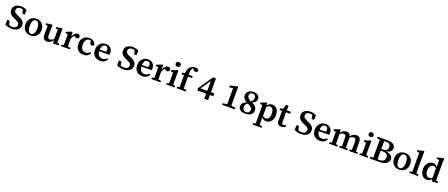

<svg xmlns="http://www.w3.org/2000/svg" viewBox="207 -3001 12820 5493"><g transform="rotate(20 6617.0 -255.0)"><path d="M247 17Q188 17 132 2Q76 -13 38 -35L43 -182H119L146 -26L76 -48V-98Q106 -79 131.5 -66Q157 -53 184 -46.5Q211 -40 245 -40Q288 -40 318.5 -53.5Q349 -67 365 -91.5Q381 -116 381 -148Q381 -177 369.5 -197Q358 -217 334.5 -232.5Q311 -248 273 -263L234 -280Q178 -303 137 -331.5Q96 -360 73 -399Q50 -438 50 -492Q50 -551 80.5 -593Q111 -635 165 -658Q219 -681 289 -681Q343 -681 389 -667Q435 -653 468 -630L462 -493H387L360 -643L431 -617V-565Q394 -595 361.5 -609.5Q329 -624 288 -624Q253 -624 226 -612Q199 -600 183 -577.5Q167 -555 167 -523Q167 -495 179 -474Q191 -453 214.5 -436.5Q238 -420 273 -406L314 -389Q378 -363 419 -334Q460 -305 480 -268Q500 -231 500 -180Q500 -120 469 -76Q438 -32 381.5 -7.5Q325 17 247 17Z M821 14Q753 14 697 -16Q641 -46 608.5 -103.5Q576 -161 576 -241Q576 -323 609.5 -380.5Q643 -438 699 -468Q755 -498 821 -498Q886 -498 942 -468Q998 -438 1032 -381Q1066 -324 1066 -242Q1066 -161 1032.5 -103.5Q999 -46 943.5 -16Q888 14 821 14ZM821 -37Q857 -37 882.5 -59Q908 -81 921.5 -126Q935 -171 935 -241Q935 -311 921.5 -356Q908 -401 882.5 -423.5Q857 -446 821 -446Q784 -446 758.5 -424Q733 -402 720 -356.5Q707 -311 707 -241Q707 -172 720 -127Q733 -82 758.5 -59.5Q784 -37 821 -37Z M1324 14Q1259 14 1221.5 -27Q1184 -68 1185 -165L1188 -437L1217 -407L1120 -428V-469L1293 -491L1311 -482L1307 -350V-173Q1307 -118 1325 -95Q1343 -72 1377 -72Q1400 -72 1424 -81.5Q1448 -91 1471.5 -108.5Q1495 -126 1516 -148L1531 -104H1510Q1486 -67 1456.5 -40.5Q1427 -14 1394 0Q1361 14 1324 14ZM1507 9 1497 -107 1495 -108 1498 -414 1431 -428V-468L1600 -491L1619 -482L1616 -350V-57L1680 -43V0Z M1744 0V-45L1849 -62H1910L2019 -45V0ZM1809 0Q1810 -25 1810.5 -62.5Q1811 -100 1811.5 -140Q1812 -180 1812 -212V-265Q1812 -292 1811.5 -311.5Q1811 -331 1810.5 -349Q1810 -367 1809 -387L1737 -395V-435L1899 -496L1920 -487L1931 -360L1933 -359V-212Q1933 -180 1933.5 -140Q1934 -100 1934.5 -62.5Q1935 -25 1936 0ZM1929 -277 1908 -350H1930Q1945 -398 1967.5 -430.5Q1990 -463 2018 -480Q2046 -497 2075 -497Q2104 -497 2125.5 -482.5Q2147 -468 2155 -441Q2154 -405 2136.5 -384Q2119 -363 2088 -363Q2067 -363 2050.5 -372.5Q2034 -382 2018 -399L1992 -427L2039 -425Q1999 -404 1971.5 -365.5Q1944 -327 1929 -277Z M2430 14Q2355 14 2300.5 -16.5Q2246 -47 2216.5 -103Q2187 -159 2187 -237Q2187 -319 2220 -377Q2253 -435 2309.5 -466.5Q2366 -498 2435 -498Q2486 -498 2527 -480Q2568 -462 2593.5 -432Q2619 -402 2625 -365Q2620 -341 2606 -329Q2592 -317 2568 -317Q2541 -317 2524 -334Q2507 -351 2502 -386L2484 -468L2546 -425Q2523 -437 2499.5 -442.5Q2476 -448 2451 -448Q2413 -448 2382 -426.5Q2351 -405 2332.5 -362Q2314 -319 2314 -254Q2314 -190 2334 -148.5Q2354 -107 2388.5 -87Q2423 -67 2466 -67Q2492 -67 2514.5 -73Q2537 -79 2557.5 -92.5Q2578 -106 2596 -127L2627 -101Q2608 -66 2581.5 -40.5Q2555 -15 2518 -0.5Q2481 14 2430 14Z M2940 14Q2866 14 2810.5 -15.5Q2755 -45 2724.5 -101Q2694 -157 2694 -237Q2694 -316 2725.5 -375Q2757 -434 2812 -466Q2867 -498 2935 -498Q2996 -498 3041.5 -473Q3087 -448 3112.5 -403Q3138 -358 3138 -296Q3138 -279 3136.5 -264Q3135 -249 3132 -238H2754V-286H2970Q3003 -288 3013 -302.5Q3023 -317 3023 -342Q3023 -378 3012 -401Q3001 -424 2981 -435.5Q2961 -447 2934 -447Q2905 -447 2878.5 -428.5Q2852 -410 2836 -367.5Q2820 -325 2820 -252Q2820 -191 2840 -149.5Q2860 -108 2895.5 -87Q2931 -66 2977 -66Q3022 -66 3054.5 -81.5Q3087 -97 3113 -127L3143 -102Q3122 -67 3094.5 -40.5Q3067 -14 3029.5 0Q2992 14 2940 14Z M3650 17Q3591 17 3535 2Q3479 -13 3441 -35L3446 -182H3522L3549 -26L3479 -48V-98Q3509 -79 3534.5 -66Q3560 -53 3587 -46.5Q3614 -40 3648 -40Q3691 -40 3721.5 -53.5Q3752 -67 3768 -91.5Q3784 -116 3784 -148Q3784 -177 3772.5 -197Q3761 -217 3737.5 -232.5Q3714 -248 3676 -263L3637 -280Q3581 -303 3540 -331.5Q3499 -360 3476 -399Q3453 -438 3453 -492Q3453 -551 3483.5 -593Q3514 -635 3568 -658Q3622 -681 3692 -681Q3746 -681 3792 -667Q3838 -653 3871 -630L3865 -493H3790L3763 -643L3834 -617V-565Q3797 -595 3764.5 -609.5Q3732 -624 3691 -624Q3656 -624 3629 -612Q3602 -600 3586 -577.5Q3570 -555 3570 -523Q3570 -495 3582 -474Q3594 -453 3617.5 -436.5Q3641 -420 3676 -406L3717 -389Q3781 -363 3822 -334Q3863 -305 3883 -268Q3903 -231 3903 -180Q3903 -120 3872 -76Q3841 -32 3784.5 -7.5Q3728 17 3650 17Z M4225 14Q4151 14 4095.5 -15.5Q4040 -45 4009.5 -101Q3979 -157 3979 -237Q3979 -316 4010.5 -375Q4042 -434 4097 -466Q4152 -498 4220 -498Q4281 -498 4326.5 -473Q4372 -448 4397.5 -403Q4423 -358 4423 -296Q4423 -279 4421.5 -264Q4420 -249 4417 -238H4039V-286H4255Q4288 -288 4298 -302.5Q4308 -317 4308 -342Q4308 -378 4297 -401Q4286 -424 4266 -435.5Q4246 -447 4219 -447Q4190 -447 4163.5 -428.5Q4137 -410 4121 -367.5Q4105 -325 4105 -252Q4105 -191 4125 -149.5Q4145 -108 4180.5 -87Q4216 -66 4262 -66Q4307 -66 4339.5 -81.5Q4372 -97 4398 -127L4428 -102Q4407 -67 4379.5 -40.5Q4352 -14 4314.5 0Q4277 14 4225 14Z M4499 0V-45L4604 -62H4665L4774 -45V0ZM4564 0Q4565 -25 4565.5 -62.5Q4566 -100 4566.5 -140Q4567 -180 4567 -212V-265Q4567 -292 4566.5 -311.5Q4566 -331 4565.5 -349Q4565 -367 4564 -387L4492 -395V-435L4654 -496L4675 -487L4686 -360L4688 -359V-212Q4688 -180 4688.5 -140Q4689 -100 4689.5 -62.5Q4690 -25 4691 0ZM4684 -277 4663 -350H4685Q4700 -398 4722.5 -430.5Q4745 -463 4773 -480Q4801 -497 4830 -497Q4859 -497 4880.5 -482.5Q4902 -468 4910 -441Q4909 -405 4891.5 -384Q4874 -363 4843 -363Q4822 -363 4805.5 -372.5Q4789 -382 4773 -399L4747 -427L4794 -425Q4754 -404 4726.5 -365.5Q4699 -327 4684 -277Z M4950 0V-45L5054 -62H5103L5204 -45V0ZM5015 0Q5016 -25 5016.5 -62.5Q5017 -100 5017.5 -140Q5018 -180 5018 -212V-260Q5018 -300 5017.5 -328.5Q5017 -357 5015 -387L4943 -395V-435L5121 -496L5142 -487L5140 -350V-212Q5140 -180 5140 -140Q5140 -100 5140.5 -62.5Q5141 -25 5142 0ZM5075 -583Q5043 -583 5021 -603.5Q4999 -624 4999 -655Q4999 -687 5021 -707Q5043 -727 5075 -727Q5107 -727 5128.5 -707Q5150 -687 5150 -655Q5150 -624 5128.5 -603.5Q5107 -583 5075 -583Z M5266 0V-45L5371 -62H5436L5545 -45V0ZM5335 0Q5335 -35 5335.5 -70.5Q5336 -106 5336.5 -141.5Q5337 -177 5337 -212V-422H5262V-474L5377 -489L5337 -464L5339 -477Q5344 -529 5353.5 -566.5Q5363 -604 5379.5 -633Q5396 -662 5423 -686Q5454 -716 5492 -729Q5530 -742 5570 -742Q5610 -742 5640.5 -727.5Q5671 -713 5680 -680Q5679 -656 5662 -640Q5645 -624 5614 -624Q5591 -624 5572 -635.5Q5553 -647 5533 -674L5497 -711L5502 -717H5545L5549 -713Q5532 -709 5518.5 -701Q5505 -693 5493 -674Q5482 -657 5474.5 -637.5Q5467 -618 5462.5 -592Q5458 -566 5457 -529.5Q5456 -493 5459 -442V-212Q5459 -177 5459.5 -141.5Q5460 -106 5460 -70.5Q5460 -35 5461 0ZM5400 -422V-483H5579V-422Z M6113 13V-176L6114 -198V-549H6093L6140 -572L6018 -383L5891 -203L5904 -258V-229H6328V-143H5842V-215L6140 -648H6228V13Z M6650 0V-46L6791 -68H6899L7037 -46V0ZM6781 0Q6782 -38 6782.5 -75Q6783 -112 6783.5 -150Q6784 -188 6784 -225V-552L6667 -540V-592L6890 -648L6910 -639L6907 -474V-225Q6907 -188 6907.5 -150Q6908 -112 6908 -75Q6908 -38 6909 0Z M7361 14Q7294 14 7245 -4.5Q7196 -23 7170.5 -58.5Q7145 -94 7145 -143Q7145 -183 7164.5 -214.5Q7184 -246 7222 -270.5Q7260 -295 7315 -313L7320 -325L7357 -305Q7322 -281 7299 -258.5Q7276 -236 7264.5 -210Q7253 -184 7253 -150Q7253 -117 7267.5 -91Q7282 -65 7308 -50.5Q7334 -36 7368 -36Q7418 -36 7446.5 -66.5Q7475 -97 7475 -141Q7475 -170 7461 -193.5Q7447 -217 7413 -240Q7379 -263 7320 -289Q7269 -312 7234.5 -341Q7200 -370 7182 -404.5Q7164 -439 7164 -481Q7164 -534 7191 -572.5Q7218 -611 7265 -632.5Q7312 -654 7372 -654Q7434 -654 7476.5 -634.5Q7519 -615 7541 -581Q7563 -547 7563 -504Q7563 -475 7548.5 -446.5Q7534 -418 7500.5 -392Q7467 -366 7410 -342L7406 -331L7373 -352Q7422 -393 7442 -427Q7462 -461 7462 -503Q7462 -531 7451 -554Q7440 -577 7419.5 -590Q7399 -603 7369 -603Q7342 -603 7319.5 -592Q7297 -581 7284 -561Q7271 -541 7271 -512Q7271 -487 7283 -463Q7295 -439 7326.5 -415Q7358 -391 7416 -364Q7473 -339 7511.5 -310.5Q7550 -282 7569.5 -246Q7589 -210 7589 -163Q7589 -110 7561 -70Q7533 -30 7481.5 -8Q7430 14 7361 14Z M7666 232V187L7772 170H7829L7939 187V232ZM7735 232Q7735 194 7735.5 157.5Q7736 121 7736.5 86.5Q7737 52 7737 18V-265Q7737 -292 7736.5 -311.5Q7736 -331 7735.5 -349Q7735 -367 7735 -387L7662 -395V-435L7824 -496L7845 -488L7854 -403L7859 -396V-83L7855 -75L7856 20Q7856 52 7856.5 87Q7857 122 7857.5 158Q7858 194 7859 232ZM7993 14Q7960 14 7932 3.5Q7904 -7 7880.5 -28.5Q7857 -50 7837 -84H7808L7816 -149Q7850 -104 7882 -81.5Q7914 -59 7952 -59Q7987 -59 8014 -78Q8041 -97 8057 -137Q8073 -177 8073 -239Q8073 -332 8041 -378Q8009 -424 7958 -424Q7934 -424 7910.5 -412.5Q7887 -401 7863 -381Q7839 -361 7812 -334L7805 -398H7837Q7861 -431 7887 -453Q7913 -475 7942.5 -486.5Q7972 -498 8006 -498Q8061 -498 8105.5 -468.5Q8150 -439 8176 -382Q8202 -325 8202 -244Q8202 -164 8173.5 -106.5Q8145 -49 8098 -17.5Q8051 14 7993 14Z M8383 -422V-483H8566V-422ZM8452 13Q8391 13 8356 -18Q8321 -49 8321 -116Q8321 -138 8321 -158.5Q8321 -179 8321 -206V-422H8246V-474L8368 -489L8321 -454L8368 -622H8448L8442 -460L8443 -444V-127Q8443 -90 8458 -73Q8473 -56 8498 -56Q8515 -56 8529 -62Q8543 -68 8558 -78L8582 -48Q8570 -30 8551.5 -16Q8533 -2 8508 5.5Q8483 13 8452 13Z M9056 17Q8997 17 8941 2Q8885 -13 8847 -35L8852 -182H8928L8955 -26L8885 -48V-98Q8915 -79 8940.5 -66Q8966 -53 8993 -46.5Q9020 -40 9054 -40Q9097 -40 9127.5 -53.5Q9158 -67 9174 -91.5Q9190 -116 9190 -148Q9190 -177 9178.5 -197Q9167 -217 9143.5 -232.5Q9120 -248 9082 -263L9043 -280Q8987 -303 8946 -331.5Q8905 -360 8882 -399Q8859 -438 8859 -492Q8859 -551 8889.5 -593Q8920 -635 8974 -658Q9028 -681 9098 -681Q9152 -681 9198 -667Q9244 -653 9277 -630L9271 -493H9196L9169 -643L9240 -617V-565Q9203 -595 9170.5 -609.5Q9138 -624 9097 -624Q9062 -624 9035 -612Q9008 -600 8992 -577.5Q8976 -555 8976 -523Q8976 -495 8988 -474Q9000 -453 9023.5 -436.5Q9047 -420 9082 -406L9123 -389Q9187 -363 9228 -334Q9269 -305 9289 -268Q9309 -231 9309 -180Q9309 -120 9278 -76Q9247 -32 9190.5 -7.5Q9134 17 9056 17Z M9631 14Q9557 14 9501.5 -15.5Q9446 -45 9415.5 -101Q9385 -157 9385 -237Q9385 -316 9416.5 -375Q9448 -434 9503 -466Q9558 -498 9626 -498Q9687 -498 9732.5 -473Q9778 -448 9803.5 -403Q9829 -358 9829 -296Q9829 -279 9827.5 -264Q9826 -249 9823 -238H9445V-286H9661Q9694 -288 9704 -302.5Q9714 -317 9714 -342Q9714 -378 9703 -401Q9692 -424 9672 -435.5Q9652 -447 9625 -447Q9596 -447 9569.5 -428.5Q9543 -410 9527 -367.5Q9511 -325 9511 -252Q9511 -191 9531 -149.5Q9551 -108 9586.5 -87Q9622 -66 9668 -66Q9713 -66 9745.5 -81.5Q9778 -97 9804 -127L9834 -102Q9813 -67 9785.5 -40.5Q9758 -14 9720.5 0Q9683 14 9631 14Z M9904 0V-45L10008 -62H10057L10156 -45V0ZM9970 0Q9971 -25 9971.5 -62.5Q9972 -100 9972 -140Q9972 -180 9972 -212V-265Q9972 -292 9972 -311.5Q9972 -331 9971.5 -349Q9971 -367 9970 -387L9898 -395V-435L10060 -496L10081 -487L10092 -376L10094 -374V-212Q10094 -180 10094.5 -140Q10095 -100 10095.5 -62.5Q10096 -25 10097 0ZM10212 0V-45L10313 -62H10363L10461 -45V0ZM10276 0Q10276 -25 10276.5 -62Q10277 -99 10277.5 -139Q10278 -179 10278 -212V-304Q10278 -363 10261.5 -387Q10245 -411 10206 -411Q10183 -411 10160.5 -402.5Q10138 -394 10116 -378.5Q10094 -363 10072 -342L10063 -389H10080Q10104 -422 10132 -446.5Q10160 -471 10192.5 -484.5Q10225 -498 10260 -498Q10329 -498 10363.5 -455Q10398 -412 10398 -320V-212Q10398 -179 10398.5 -139Q10399 -99 10399.5 -62Q10400 -25 10401 0ZM10518 0V-45L10616 -62H10667L10767 -45V0ZM10580 0Q10581 -25 10581 -62Q10581 -99 10581.5 -139Q10582 -179 10582 -212V-306Q10582 -367 10565 -389Q10548 -411 10509 -411Q10487 -411 10465.5 -403.5Q10444 -396 10421.5 -381Q10399 -366 10375 -342L10364 -388H10381Q10408 -425 10436.5 -449.5Q10465 -474 10497 -486Q10529 -498 10563 -498Q10633 -498 10667.5 -455.5Q10702 -413 10702 -323V-212Q10702 -179 10702.5 -139Q10703 -99 10703.5 -62Q10704 -25 10705 0Z M10826 0V-45L10930 -62H10979L11080 -45V0ZM10891 0Q10892 -25 10892.5 -62.5Q10893 -100 10893.5 -140Q10894 -180 10894 -212V-260Q10894 -300 10893.5 -328.5Q10893 -357 10891 -387L10819 -395V-435L10997 -496L11018 -487L11016 -350V-212Q11016 -180 11016 -140Q11016 -100 11016.5 -62.5Q11017 -25 11018 0ZM10951 -583Q10919 -583 10897 -603.5Q10875 -624 10875 -655Q10875 -687 10897 -707Q10919 -727 10951 -727Q10983 -727 11004.5 -707Q11026 -687 11026 -655Q11026 -624 11004.5 -603.5Q10983 -583 10951 -583Z M11145 0V-51L11279 -63H11293V0ZM11230 0Q11232 -51 11232.5 -102.5Q11233 -154 11233 -206Q11233 -258 11233 -310V-353Q11233 -405 11233 -457Q11233 -509 11232.5 -561Q11232 -613 11230 -664H11366Q11365 -614 11364 -562Q11363 -510 11363 -458Q11363 -406 11363 -353V-319Q11363 -263 11363 -209.5Q11363 -156 11364 -104Q11365 -52 11366 0ZM11304 0V-54H11415Q11501 -54 11543.5 -87.5Q11586 -121 11586 -185Q11586 -253 11544.5 -286Q11503 -319 11413 -319H11301V-370H11408Q11460 -370 11492.5 -384Q11525 -398 11541 -425.5Q11557 -453 11557 -494Q11557 -536 11542 -561Q11527 -586 11496.5 -598Q11466 -610 11420 -610H11304V-664H11453Q11531 -664 11582.5 -644Q11634 -624 11660 -588.5Q11686 -553 11686 -505Q11686 -465 11665 -431.5Q11644 -398 11600 -376Q11556 -354 11484 -347V-351Q11567 -346 11619 -324.5Q11671 -303 11696.5 -268Q11722 -233 11722 -185Q11722 -150 11706.5 -117Q11691 -84 11657 -57.5Q11623 -31 11567.5 -15.5Q11512 0 11431 0ZM11145 -613V-664H11293V-601H11279Z M12044 14Q11976 14 11920 -16Q11864 -46 11831.5 -103.5Q11799 -161 11799 -241Q11799 -323 11832.5 -380.5Q11866 -438 11922 -468Q11978 -498 12044 -498Q12109 -498 12165 -468Q12221 -438 12255 -381Q12289 -324 12289 -242Q12289 -161 12255.5 -103.5Q12222 -46 12166.5 -16Q12111 14 12044 14ZM12044 -37Q12080 -37 12105.5 -59Q12131 -81 12144.5 -126Q12158 -171 12158 -241Q12158 -311 12144.5 -356Q12131 -401 12105.5 -423.5Q12080 -446 12044 -446Q12007 -446 11981.5 -424Q11956 -402 11943 -356.5Q11930 -311 11930 -241Q11930 -172 11943 -127Q11956 -82 11981.5 -59.5Q12007 -37 12044 -37Z M12349 0V-45L12455 -62H12504L12613 -45V0ZM12418 0Q12419 -35 12419.5 -70.5Q12420 -106 12420 -141.5Q12420 -177 12420 -212V-637L12346 -649V-690L12524 -732L12545 -725L12542 -586V-212Q12542 -177 12542 -141.5Q12542 -106 12542.5 -70.5Q12543 -35 12544 0Z M12881 14Q12822 14 12776.5 -16.5Q12731 -47 12705 -103.5Q12679 -160 12679 -238Q12679 -318 12708 -376.5Q12737 -435 12785.5 -466.5Q12834 -498 12893 -498Q12925 -498 12950.5 -488.5Q12976 -479 12997.5 -460Q13019 -441 13039 -411H13065L13057 -350Q13021 -390 12992.5 -407.5Q12964 -425 12931 -425Q12897 -425 12868.5 -405.5Q12840 -386 12823.5 -345Q12807 -304 12807 -240Q12807 -180 12823 -140Q12839 -100 12867 -80Q12895 -60 12930 -60Q12969 -60 12998 -81.5Q13027 -103 13057 -145L13066 -84H13040Q13021 -53 12998 -31Q12975 -9 12946.5 2.5Q12918 14 12881 14ZM13035 10 13024 -88 13023 -90V-398L13028 -408L13027 -637L12948 -649V-690L13127 -732L13148 -725L13144 -586V-56L13212 -44V0Z"/></g></svg>

Font: Source Serif 4 18pt SemiBold
Style: Regular
Weight: 600
Designer: Frank Grießhammer
Foundry: Adobe Systems Incorporated
Version: Version 4.004;hotconv 1.0.116;makeotfexe 2.5.65601